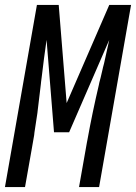

<svg xmlns="http://www.w3.org/2000/svg" viewBox="-24 -755 549 775"><path d="M-4 0 125 -735H152H213L245 -339L417 -735H478H505L376 0H295L321 -147Q324 -164 327 -181L329 -191Q349 -302 375 -412L377 -422L382 -441Q386 -458 390 -475L392 -484L396 -499L398 -508Q408 -551 417 -594L255 -221H194L164 -594Q153 -518 144 -441L142 -426L141 -416Q135 -362 128 -308L127 -299Q121 -259 115 -220L114 -210Q108 -179 103 -147L77 0Z"/></svg>

Font: Iosevka SS08
Style: Italic
Weight: 400
Italic angle: -10°
Monospace: yes
Designer: Belleve Invis
Foundry: Belleve Invis
Version: 2.1.0; ttfautohint (v1.8.2)